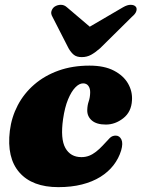

<svg xmlns="http://www.w3.org/2000/svg" viewBox="-20 -755 582 790"><path d="M322 -412Q306 -412 289.8 -395.2Q273.5 -378.5 260 -346Q246.5 -313.5 239.5 -265Q228 -183.5 249 -146Q270 -108.5 315 -108.5Q332 -108.5 346.8 -114.2Q361.5 -120 375.2 -130.8Q389 -141.5 402.5 -156Q421 -176.5 431.5 -187Q442 -197.5 457 -197Q472 -196.5 479.5 -181Q487 -165.5 478.5 -136Q468.5 -103 447 -75.2Q425.5 -47.5 393 -27.2Q360.5 -7 317.2 4Q274 15 220 15Q113 15 60 -45.2Q7 -105.5 20.5 -217Q27.5 -273 53 -321.8Q78.5 -370.5 121 -407.2Q163.5 -444 220.8 -464.5Q278 -485 348 -485Q409.5 -485 449 -464.2Q488.5 -443.5 507 -411Q525.5 -378.5 523 -342Q520.5 -294.5 487.2 -268.5Q454 -242.5 415.5 -242.5Q377.5 -242.5 358 -259.2Q338.5 -276 339 -302Q339.5 -322 345 -337.8Q350.5 -353.5 351 -374Q351.5 -390.5 344 -401.2Q336.5 -412 322 -412ZM389.5 -611 255.5 -725Q244 -735.5 230 -735.2Q216 -735 204.5 -727.5Q196 -721.5 192 -710.2Q188 -699 196 -685.5L262 -556.5Q272 -539 283.8 -529.5Q295.5 -520 316.5 -520Q337.5 -520 354.8 -529.5Q372 -539 392 -556.5L522.5 -685.5Q538.5 -699 541.2 -710.2Q544 -721.5 538.5 -727.5Q532 -735 518 -735.2Q504 -735.5 486 -725L291 -611Z"/></svg>

Font: Fraunces
Style: Italic
Weight: 900
Italic angle: -16°
Version: Version 1.000;[0bf87f6ff]